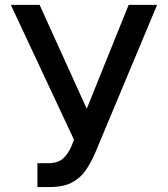

<svg xmlns="http://www.w3.org/2000/svg" viewBox="-20 -747 680 777"><path d="M131.4 9.9V-86.6H175.1Q215.9 -86.6 236.7 -106.9Q257.5 -127.1 269.2 -155.5L279.5 -181.5L23.8 -727.3H140.3L331 -306.8L500.7 -727.3H615.8L364.3 -126.1Q348.4 -89.8 327.6 -58.9Q306.8 -28.1 272.4 -9.1Q237.9 9.9 181.1 9.9Z"/></svg>

Font: Inter UI Medium
Style: Regular
Weight: 500
Designer: Rasmus Andersson
Foundry: rsms
Version: 3.2;8d6f07862